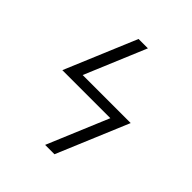

<svg xmlns="http://www.w3.org/2000/svg" viewBox="-200 -868 1001 1001"><g transform="rotate(45 300.0 -367.5)"><path d="M293 0 435 -339H81L247 -735H316L174 -396H528L362 0Z"/></g></svg>

Font: Iosevka SS04 Lt Ex Obl
Style: Regular
Weight: 300
Width: 7
Italic angle: -9°
Monospace: yes
Designer: Belleve Invis
Foundry: Belleve Invis
Version: Version 19.0.0; ttfautohint (v1.8.4)